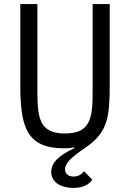

<svg xmlns="http://www.w3.org/2000/svg" viewBox="-20 -718 640 945"><path d="M80 -698V-299C80 -95 110 12 295 12C313 12 329 11 345 7L347 11C272 45 232 82 232 128C232 179 280 207 341 207C391 207 421 188 434 166L394 125C381 141 364 151 342 151C320 151 300 140 300 116C300 72 369 32 413 0C510 -71 520 -146 520 -299V-698H436V-279C436 -144 431 -61 300 -61C169 -61 164 -144 164 -279V-698Z"/></svg>

Font: IBM Plex Mono
Style: Regular
Weight: 400
Monospace: yes
Designer: Mike Abbink, Paul van der Laan, Pieter van Rosmalen
Foundry: Bold Monday
Version: Version 2.004